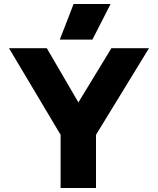

<svg xmlns="http://www.w3.org/2000/svg" viewBox="-20 -940 790 960"><path d="M348 -920H533L442 -742H279ZM283 -266 25 -699H214L372 -428L537 -699H725L460 -266V0H283Z"/></svg>

Font: Prompt
Style: Bold
Weight: 700
Designer: Katatrad Team
Foundry: CadsonDemak
Version: Version 1.000